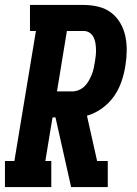

<svg xmlns="http://www.w3.org/2000/svg" viewBox="-35 -755 555 775"><path d="M-15 0V-105H23L110 -630H86V-735H303Q333 -735 362 -728Q391 -721 413.5 -704Q436 -687 450.5 -662Q465 -637 471 -608.5Q477 -580 476.5 -549.5Q476 -519 471 -489Q466 -457 455 -425Q444 -393 424.5 -365.5Q405 -338 376.5 -317.5Q348 -297 316 -288L357 -105H400V0H252L189 -281H177L148 -105H172V0ZM257 -386Q270 -386 283 -391.5Q296 -397 306 -406.5Q316 -416 323 -428.5Q330 -441 335 -453Q340 -465 343 -478.5Q346 -492 348 -505Q350 -517 351.5 -530.5Q353 -544 352.5 -557Q352 -570 350 -582Q348 -594 342.5 -605Q337 -616 326.5 -623Q316 -630 303 -630H235L195 -386Z"/></svg>

Font: Iosevka Slab Extrabold
Style: Italic
Weight: 800
Italic angle: -9°
Monospace: yes
Designer: Belleve Invis
Foundry: Belleve Invis
Version: Version 11.1.0; ttfautohint (v1.8.3)